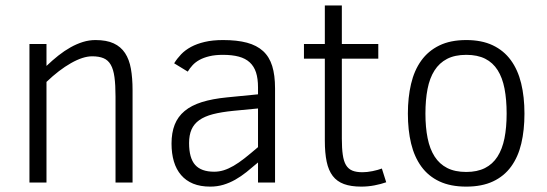

<svg xmlns="http://www.w3.org/2000/svg" viewBox="-20 -675 2022 710"><path d="M407.2 0V-317.9Q407.2 -360.8 403.3 -389.6Q399.4 -418.5 389.6 -435.5Q379.9 -452.6 363 -459.7Q346.2 -466.8 320.8 -466.8Q287.1 -466.8 242.7 -441.7Q198.2 -416.5 151.9 -372.1V0H88.9V-512.2H151.9V-431.2Q173.8 -452.1 196 -469.7Q218.3 -487.3 241 -500Q263.7 -512.7 286.6 -519.8Q309.6 -526.9 333 -526.9Q374 -526.9 400.4 -514.6Q426.8 -502.4 442.4 -478.8Q458 -455.1 464.1 -420.7Q470.2 -386.2 470.2 -341.8V0Z M934.1 0V-74.2Q912.1 -55.2 891.6 -38.8Q871.1 -22.5 849.9 -10.5Q828.6 1.5 805.9 8.3Q783.2 15.1 757.3 15.1Q721.2 15.1 694.3 4.2Q667.5 -6.8 649.7 -27.6Q631.8 -48.3 623 -77.9Q614.3 -107.4 614.3 -144Q614.3 -184.1 626 -213.9Q637.7 -243.7 662.6 -264.4Q687.5 -285.2 726.3 -297.4Q765.1 -309.6 819.3 -314.9L934.1 -326.2V-352.1Q934.1 -384.3 926.8 -407Q919.4 -429.7 903.6 -444.3Q887.7 -459 863 -465.6Q838.4 -472.2 804.2 -472.2Q775.4 -472.2 754.2 -467Q732.9 -461.9 717.5 -453.4Q702.1 -444.8 691.9 -433.6Q681.6 -422.4 674.3 -410.2L624 -440.9Q634.8 -458.5 649.7 -474.1Q664.6 -489.7 686.3 -501.5Q708 -513.2 737.1 -520Q766.1 -526.9 805.2 -526.9Q856.9 -526.9 893.3 -517.1Q929.7 -507.3 952.9 -486.1Q976.1 -464.8 986.6 -430.9Q997.1 -397 997.1 -348.1V0ZM934.1 -273.9 842.3 -265.1Q798.3 -260.7 767.3 -252.7Q736.3 -244.6 716.8 -230.7Q697.3 -216.8 688.2 -196Q679.2 -175.3 679.2 -146Q679.2 -90.3 701.7 -65.2Q724.1 -40 772 -40Q790 -40 807.4 -45.4Q824.7 -50.8 843.8 -61.8Q862.8 -72.8 884.8 -90.1Q906.7 -107.4 934.1 -130.9Z M1408.2 -1Q1388.7 5.9 1364.7 10.5Q1340.8 15.1 1315.9 15.1Q1277.8 15.1 1252 5.6Q1226.1 -3.9 1210.4 -24.4Q1194.8 -44.9 1188 -77.1Q1181.2 -109.4 1181.2 -154.8V-458H1104V-512.2H1181.2V-654.8H1244.1V-512.2H1378.9V-458H1244.1V-162.1Q1244.1 -126.5 1247.6 -102.5Q1251 -78.6 1259.5 -64.5Q1268.1 -50.3 1282.7 -44.2Q1297.4 -38.1 1320.3 -38.1Q1337.4 -38.1 1357.7 -42.2Q1377.9 -46.4 1392.1 -51.8Z M1919.4 -254.9Q1919.4 -193.8 1907.7 -144.3Q1896 -94.7 1870.1 -59.1Q1844.2 -23.4 1803.2 -4.2Q1762.2 15.1 1704.1 15.1Q1646 15.1 1605 -4.2Q1564 -23.4 1538.1 -59.1Q1512.2 -94.7 1500.2 -144.3Q1488.3 -193.8 1488.3 -254.9Q1488.3 -314.5 1500 -364.5Q1511.7 -414.6 1537.6 -450.7Q1563.5 -486.8 1604.5 -506.8Q1645.5 -526.9 1704.1 -526.9Q1761.2 -526.9 1802 -507.6Q1842.8 -488.3 1868.9 -452.6Q1895 -417 1907.2 -366.9Q1919.4 -316.9 1919.4 -254.9ZM1853.5 -254.9Q1853.5 -306.6 1845.7 -347.2Q1837.9 -387.7 1820.3 -415.5Q1802.7 -443.4 1774.2 -457.8Q1745.6 -472.2 1704.1 -472.2Q1662.1 -472.2 1633.3 -457.3Q1604.5 -442.4 1586.7 -414.3Q1568.8 -386.2 1561 -345.9Q1553.2 -305.7 1553.2 -254.9Q1553.2 -204.1 1561.3 -164.1Q1569.3 -124 1587.2 -96.2Q1605 -68.4 1633.8 -53.7Q1662.6 -39.1 1704.1 -39.1Q1744.6 -39.1 1773.2 -53.5Q1801.8 -67.9 1819.6 -95.7Q1837.4 -123.5 1845.5 -163.6Q1853.5 -203.6 1853.5 -254.9Z"/></svg>

Font: Clear Sans Light
Style: Regular
Weight: 300
Foundry: Intel Corporation
Version: Version 1.00